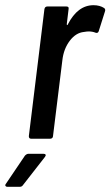

<svg xmlns="http://www.w3.org/2000/svg" viewBox="-79 -534 425 739"><path d="M322 -503Q328 -498 325 -490L301 -414Q298 -405 289 -408Q277 -413 262 -413Q256 -413 244 -411Q213 -408 189.5 -377Q166 -346 161 -302L125 -10Q125 -6 122 -3Q119 0 114 0H41Q32 0 32 -10L92 -499Q94 -509 103 -509H177Q187 -509 185 -499L178 -441Q178 -438 179.5 -437.5Q181 -437 182 -440Q220 -514 281 -514Q305 -514 322 -503ZM-56 173 17 65Q24 58 30 58H89Q95 58 96.5 61.5Q98 65 94 70L9 179Q5 185 -3 185H-51Q-56 185 -58 181.5Q-60 178 -56 173Z"/></svg>

Font: Barlow Condensed Medium
Style: Italic
Weight: 500
Width: 3
Italic angle: -7°
Designer: Jeremy Tribby
Foundry: Tribby Type
Version: Version 1.408